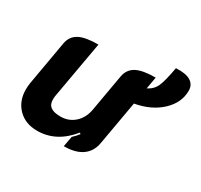

<svg xmlns="http://www.w3.org/2000/svg" viewBox="-131 -767 987 944"><g transform="rotate(30 363.0 -295.0)"><path d="M524 -345 480 -95Q471 -44 433 -17.5Q395 9 330 9L341 -50Q349 -57 357.5 -66.5Q366 -76 372 -84L365 -88Q286 9 178 9Q111 9 70 -32.5Q29 -74 29 -140Q29 -158 32 -177L76 -429Q84 -471 119.5 -490Q155 -509 228 -509L171 -187Q169 -178 169 -163Q169 -135 187 -122Q205 -109 243 -109Q289 -109 322 -138.5Q355 -168 364 -218L401 -429Q409 -471 444.5 -490Q480 -509 553 -509L541 -441Q574 -457 588 -488.5Q602 -520 616 -599Q672 -602 699 -585Q726 -568 726 -534Q726 -466 670 -413.5Q614 -361 524 -345Z"/></g></svg>

Font: K2D ExtraBold
Style: Italic
Weight: 800
Italic angle: -10°
Designer: Katatrad Aksorn Co.,Ltd.
Foundry: Cadson Demak Co.,Ltd.
Version: Version 1.000; ttfautohint (v1.6)